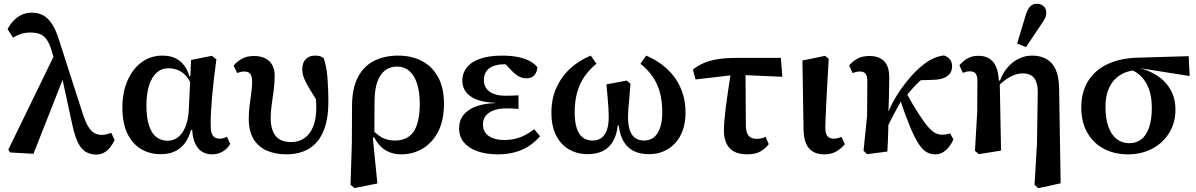

<svg xmlns="http://www.w3.org/2000/svg" viewBox="-20 -802 6320 1015"><path d="M33 4 24 -11 273 -523 320 -403 157 11ZM489 15Q457 15 433 0.5Q409 -14 392.5 -47.5Q376 -81 363 -139L309 -388H296L252 -537Q240 -576 224.5 -596Q209 -616 188 -623Q167 -630 140 -630Q112 -630 90 -622.5Q68 -615 49 -603L20 -648Q33 -673 51.5 -692.5Q70 -712 94 -723.5Q118 -735 149 -735Q183 -735 209 -720.5Q235 -706 255.5 -674.5Q276 -643 292 -591L418 -199Q432 -156 447 -132Q462 -108 479.5 -98.5Q497 -89 518 -89Q533 -89 545.5 -92.5Q558 -96 568 -100L586 -62Q577 -42 563.5 -24.5Q550 -7 531.5 4Q513 15 489 15Z M828 13Q772 13 726 -14Q680 -41 653.5 -96Q627 -151 627 -234Q627 -315 654.5 -377Q682 -439 729.5 -473.5Q777 -508 838 -508Q880 -508 908 -494Q936 -480 954 -455.5Q972 -431 981 -399H1012L1000 -335Q987 -371 968.5 -394.5Q950 -418 925.5 -429.5Q901 -441 870 -441Q834 -441 808 -417.5Q782 -394 768 -350Q754 -306 754 -244Q754 -179 768 -137.5Q782 -96 807 -77Q832 -58 866 -58Q897 -58 921 -76.5Q945 -95 960 -131.5Q975 -168 978 -219L986 -393L990 -485L1100 -507L1124 -488Q1117 -439 1111 -388Q1105 -337 1101 -290Q1097 -243 1095 -203Q1093 -163 1094 -135Q1094 -100 1105.5 -84.5Q1117 -69 1141 -69Q1154 -69 1163.5 -72.5Q1173 -76 1180 -79L1197 -41Q1184 -18 1159 -2Q1134 14 1101 14Q1074 14 1051 1.5Q1028 -11 1013.5 -39.5Q999 -68 996 -115L989 -114Q980 -78 960 -49Q940 -20 908 -3.5Q876 13 828 13Z M1495 14Q1434 14 1389 -6.5Q1344 -27 1319.5 -68.5Q1295 -110 1295 -174Q1295 -209 1299.5 -245Q1304 -281 1308.5 -312.5Q1313 -344 1313 -369Q1313 -397 1303.5 -410.5Q1294 -424 1271 -424Q1260 -424 1250.5 -421.5Q1241 -419 1234 -416L1215 -455Q1231 -476 1258 -491Q1285 -506 1323 -506Q1359 -506 1383.5 -493Q1408 -480 1420 -457Q1432 -434 1432 -401Q1432 -364 1427 -325.5Q1422 -287 1416.5 -250Q1411 -213 1411 -179Q1411 -116 1437 -83.5Q1463 -51 1520 -51Q1558 -51 1588 -71Q1618 -91 1635 -131.5Q1652 -172 1652 -234Q1652 -260 1650 -283Q1648 -306 1645 -329L1669 -328L1671 -244Q1638 -297 1617.5 -330.5Q1597 -364 1587.5 -388Q1578 -412 1578 -436Q1578 -471 1596.5 -489.5Q1615 -508 1646 -508Q1661 -508 1671.5 -505Q1682 -502 1691 -495Q1706 -453 1711 -393Q1716 -333 1716 -266Q1716 -187 1699 -133.5Q1682 -80 1652 -47.5Q1622 -15 1581.5 -0.5Q1541 14 1495 14Z M1833 175 1840 -44 1841 -240Q1841 -334 1871.5 -393Q1902 -452 1957 -480Q2012 -508 2085 -508Q2157 -508 2211.5 -479Q2266 -450 2296.5 -393.5Q2327 -337 2327 -253Q2327 -165 2296 -105.5Q2265 -46 2213.5 -16Q2162 14 2102 14Q2066 14 2037.5 2Q2009 -10 1988 -32.5Q1967 -55 1953 -87H1931L1936 -129Q1958 -104 1978.5 -88.5Q1999 -73 2021 -66Q2043 -59 2068 -59Q2111 -59 2140.5 -79.5Q2170 -100 2184.5 -143Q2199 -186 2199 -252Q2199 -317 2184.5 -361Q2170 -405 2143 -427.5Q2116 -450 2079 -450Q2043 -450 2016.5 -430.5Q1990 -411 1975.5 -371.5Q1961 -332 1960 -269L1959 -78L1951 -73L1975 168L1854 192Z M2611 14Q2552 14 2505.5 -2Q2459 -18 2433 -48.5Q2407 -79 2407 -123Q2407 -165 2430 -194Q2453 -223 2495.5 -239Q2538 -255 2597 -257V-259Q2545 -260 2506 -273.5Q2467 -287 2445.5 -313Q2424 -339 2424 -376Q2424 -415 2447.5 -445Q2471 -475 2518 -491.5Q2565 -508 2634 -508Q2684 -508 2721 -500Q2758 -492 2783 -478Q2808 -464 2821 -446Q2819 -421 2805 -404.5Q2791 -388 2763 -388Q2747 -388 2733.5 -393Q2720 -398 2706 -409Q2692 -420 2674 -440L2636 -480L2709 -476L2736 -451Q2717 -456 2694.5 -459Q2672 -462 2645 -462Q2610 -462 2586 -452Q2562 -442 2550 -423.5Q2538 -405 2538 -379Q2538 -353 2551 -334.5Q2564 -316 2589.5 -306Q2615 -296 2653 -296Q2671 -296 2686.5 -296.5Q2702 -297 2721 -298V-226Q2701 -228 2687 -228.5Q2673 -229 2658 -229Q2626 -229 2602 -222.5Q2578 -216 2563 -204.5Q2548 -193 2540.5 -178Q2533 -163 2533 -144Q2533 -119 2545.5 -101Q2558 -83 2583.5 -72.5Q2609 -62 2647 -62Q2694 -62 2732 -77Q2770 -92 2804 -119L2835 -82Q2813 -56 2782 -34Q2751 -12 2708.5 1Q2666 14 2611 14Z M3086 13Q3032 13 2988.5 -12Q2945 -37 2920 -86Q2895 -135 2895 -206Q2895 -283 2923 -342Q2951 -401 2997.5 -442.5Q3044 -484 3103 -508L3133 -465Q3097 -436 3071 -399Q3045 -362 3031.5 -315Q3018 -268 3018 -208Q3018 -157 3029 -124Q3040 -91 3061 -75Q3082 -59 3112 -59Q3139 -59 3158 -72Q3177 -85 3187.5 -112.5Q3198 -140 3198 -185Q3198 -205 3196.5 -230.5Q3195 -256 3192 -288Q3189 -320 3186 -356L3293 -376L3313 -359Q3311 -325 3307.5 -291Q3304 -257 3302 -229Q3300 -201 3300 -184Q3300 -141 3309.5 -113.5Q3319 -86 3338 -72.5Q3357 -59 3385 -59Q3415 -59 3436.5 -76Q3458 -93 3469.5 -126Q3481 -159 3481 -207Q3481 -271 3467 -318.5Q3453 -366 3427 -401.5Q3401 -437 3366 -465L3396 -508Q3437 -491 3474.5 -464Q3512 -437 3541 -400Q3570 -363 3587 -314.5Q3604 -266 3604 -206Q3604 -154 3589.5 -113.5Q3575 -73 3549 -45Q3523 -17 3488 -2Q3453 13 3411 13Q3365 13 3331.5 -3Q3298 -19 3277.5 -53Q3257 -87 3251 -139H3246Q3240 -87 3219.5 -53Q3199 -19 3165.5 -3Q3132 13 3086 13Z M3657 -382 3643 -434Q3666 -453 3696.5 -467Q3727 -481 3770.5 -488.5Q3814 -496 3876 -496H4108L4116 -396L3871 -407ZM3929 14Q3890 14 3863 0.5Q3836 -13 3821.5 -41Q3807 -69 3807 -113Q3807 -138 3809.5 -166.5Q3812 -195 3816.5 -232Q3821 -269 3828.5 -318.5Q3836 -368 3846 -435H3921L3923 -137Q3924 -99 3938.5 -83.5Q3953 -68 3980 -68Q3995 -68 4006.5 -71Q4018 -74 4027 -79L4044 -40Q4027 -17 4000 -1.5Q3973 14 3929 14Z M4338 14Q4302 14 4278 0Q4254 -14 4241.5 -42.5Q4229 -71 4228 -115L4222 -482L4342 -507L4361 -491Q4357 -420 4353.5 -360.5Q4350 -301 4348 -255Q4346 -209 4344.5 -177Q4343 -145 4343 -128Q4343 -95 4354.5 -82Q4366 -69 4387 -69Q4400 -69 4410 -72Q4420 -75 4428 -79L4446 -40Q4430 -19 4403 -2.5Q4376 14 4338 14Z M4564 13 4545 -5 4564 -191 4565 -375Q4565 -400 4556 -412Q4547 -424 4526 -424Q4515 -424 4505 -421.5Q4495 -419 4487 -416L4469 -456Q4486 -477 4512 -491.5Q4538 -506 4575 -506Q4629 -506 4655.5 -477Q4682 -448 4681 -388Q4681 -344 4679.5 -293.5Q4678 -243 4676 -196L4678 -194Q4677 -162 4676 -127.5Q4675 -93 4674 -60.5Q4673 -28 4671 -1ZM4659 -104 4632 -180H4661L4696 -254Q4717 -294 4743.5 -331.5Q4770 -369 4797.5 -400Q4825 -431 4849 -450Q4879 -476 4908.5 -490.5Q4938 -505 4970 -509Q4988 -503 5000.5 -489.5Q5013 -476 5013 -451Q5013 -418 4987.5 -399.5Q4962 -381 4915 -380L4818 -377L4909 -426Q4879 -406 4852.5 -382.5Q4826 -359 4801.5 -331.5Q4777 -304 4753 -272L4743 -267Q4728 -240 4713.5 -213.5Q4699 -187 4685.5 -160Q4672 -133 4659 -104ZM4924 14Q4900 14 4879 2.5Q4858 -9 4837 -40.5Q4816 -72 4791.5 -130.5Q4767 -189 4735 -284L4767 -318Q4808 -244 4837.5 -198.5Q4867 -153 4888 -129.5Q4909 -106 4926 -98Q4943 -90 4959 -90Q4973 -90 4984 -92Q4995 -94 5003 -97L5020 -65Q5012 -45 4998 -27Q4984 -9 4966 2.5Q4948 14 4924 14Z M5134 -5 5146 -210 5147 -374Q5147 -399 5138.5 -412Q5130 -425 5108 -425Q5097 -425 5087.5 -422.5Q5078 -420 5070 -417L5052 -457Q5069 -478 5093.5 -492.5Q5118 -507 5153 -507Q5187 -507 5210 -492.5Q5233 -478 5245.5 -449.5Q5258 -421 5260 -377L5265 -376L5272 -6L5154 13ZM5449 175 5462 -43 5466 -313Q5466 -350 5457 -372Q5448 -394 5430 -404Q5412 -414 5386 -414Q5363 -414 5339.5 -404.5Q5316 -395 5293.5 -378.5Q5271 -362 5251 -341L5243 -375H5266Q5281 -416 5306.5 -445.5Q5332 -475 5365 -491.5Q5398 -508 5436 -508Q5479 -508 5511 -490.5Q5543 -473 5560.5 -435Q5578 -397 5579 -335L5587 167L5469 193ZM5357 -572 5402 -721Q5412 -754 5426 -768Q5440 -782 5460 -782Q5482 -782 5496.5 -769.5Q5511 -757 5511 -735Q5511 -718 5504 -704.5Q5497 -691 5483 -671L5404 -553Z M5944 14Q5872 14 5816.5 -15Q5761 -44 5729 -99Q5697 -154 5696 -231Q5696 -316 5732.5 -374Q5769 -432 5835 -463Q5901 -494 5990 -497L6264 -505L6269 -400L6004 -442L5983 -431Q5934 -427 5898.5 -403.5Q5863 -380 5843.5 -338.5Q5824 -297 5824 -238Q5824 -175 5839.5 -132Q5855 -89 5883.5 -67Q5912 -45 5950 -45Q5987 -45 6013.5 -65.5Q6040 -86 6054.5 -128Q6069 -170 6069 -232Q6069 -271 6061.5 -304.5Q6054 -338 6038.5 -364Q6023 -390 6002 -408Q5981 -426 5954 -434L5975 -448Q6019 -441 6058.5 -423.5Q6098 -406 6128.5 -378Q6159 -350 6176.5 -311Q6194 -272 6194 -223Q6194 -154 6161.5 -100.5Q6129 -47 6072 -16.5Q6015 14 5944 14Z"/></svg>

Font: Source Serif 4 SemiBold
Style: Regular
Weight: 600
Designer: Frank Grießhammer
Foundry: Adobe Systems Incorporated
Version: Version 4.004;hotconv 1.0.116;makeotfexe 2.5.65601